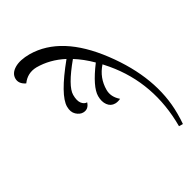

<svg xmlns="http://www.w3.org/2000/svg" viewBox="-190 -793 1196 1215"><g transform="rotate(-30 408.5 -186.0)"><path d="M803.7 247.6 775.4 247.1Q775.4 -69.3 583.5 -297.9L551.8 -334Q493.2 -268.1 493.2 -180.7Q493.2 -128.9 539.1 -89.4Q517.1 -79.1 498 -79.1Q465.8 -79.1 446.5 -105.5Q427.2 -131.8 427.2 -173.3Q427.2 -240.2 521 -365.2Q464.8 -420.9 406.7 -457Q294.4 -321.8 294.4 -259.3Q294.4 -215.8 310.3 -195.1Q326.2 -174.3 347.7 -174.3Q334 -130.9 293.9 -130.9Q269.5 -130.9 246.6 -152.1Q223.6 -173.3 223.6 -214.4Q223.6 -296.4 371.6 -477.5Q277.8 -526.4 180.2 -526.4Q112.8 -524.9 73.7 -470.7Q29.3 -492.2 29.3 -531.2Q29.3 -570.3 70.8 -595.2Q112.3 -620.1 185.1 -620.1Q414.1 -617.2 610.4 -354.7Q806.6 -92.3 806.6 171.4Q806.6 217.3 803.7 247.6Z"/></g></svg>

Font: Kelvinch
Style: Regular
Weight: 400
Designer: Paul James MIller
Foundry: High-Logic / Made with FontCreator
Version: Version 3.30 September 23, 2016